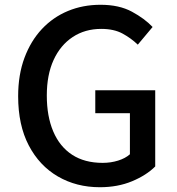

<svg xmlns="http://www.w3.org/2000/svg" viewBox="-20 -770 741 804"><path d="M398 14Q300 14 222.5 -31Q145 -76 100.5 -161Q56 -246 56 -367Q56 -457 82.5 -528Q109 -599 155.5 -648.5Q202 -698 264.5 -724Q327 -750 401 -750Q479 -750 532.5 -721Q586 -692 619 -657L557 -583Q529 -610 493 -629.5Q457 -649 404 -649Q336 -649 284.5 -615Q233 -581 204.5 -519Q176 -457 176 -370Q176 -283 203 -219.5Q230 -156 282 -122Q334 -88 410 -88Q444 -88 474.5 -97.5Q505 -107 524 -124V-296H379V-392H630V-73Q593 -36 533 -11Q473 14 398 14Z"/></svg>

Font: Noto Sans SC Thin Medium
Style: Regular
Weight: 500
Version: Version 2.004-H2;hotconv 1.0.118;makeotfexe 2.5.65603